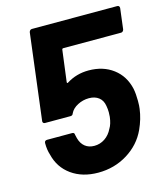

<svg xmlns="http://www.w3.org/2000/svg" viewBox="-107 -782 749 870"><g transform="rotate(-15 267.5 -346.5)"><path d="M504 -261Q504 -236 502 -224Q496 -178 475 -132Q446 -69 384.5 -31Q323 7 247 7Q173 7 122 -29.5Q71 -66 56 -129Q48 -153 48 -184Q48 -197 61 -197H178Q189 -197 189 -186L193 -169Q200 -143 217.5 -129Q235 -115 261 -115Q288 -115 310.5 -130Q333 -145 346 -172Q358 -191 362 -224Q363 -231 363 -245Q363 -260 360 -276Q356 -302 338 -316Q320 -330 292 -330Q264 -330 239 -317Q214 -304 204 -283Q201 -273 191 -273H71Q66 -273 63 -276.5Q60 -280 61 -285L111 -688Q112 -693 115.5 -696.5Q119 -700 124 -700H524Q535 -700 535 -688L523 -591Q522 -586 518.5 -582.5Q515 -579 510 -579H239Q234 -579 233 -574L214 -426Q214 -419 220 -423Q266 -452 323 -452Q391 -452 438 -416.5Q485 -381 499 -319Q504 -294 504 -261Z"/></g></svg>

Font: Barlow
Style: Bold Italic
Weight: 700
Italic angle: -7°
Designer: Jeremy Tribby
Foundry: Tribby Type
Version: Version 1.422